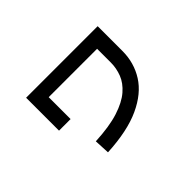

<svg xmlns="http://www.w3.org/2000/svg" viewBox="-92 -857 1184 1184"><g transform="rotate(-45 500.0 -264.5)"><path d="M307 33 302 -68Q426 -74 505.5 -99.5Q585 -125 630 -164Q675 -203 693 -250Q711 -297 711 -346V-466H289V-275H188V-562H812V-346Q812 -244 760 -161.5Q708 -79 596.5 -27.5Q485 24 307 33Z"/></g></svg>

Font: Murecho Medium
Style: Regular
Weight: 500
Designer: Neil Summerour
Foundry: Positype
Version: Version 1.010; ttfautohint (v1.8.3)